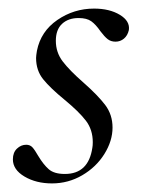

<svg xmlns="http://www.w3.org/2000/svg" viewBox="-20 -416 342 447"><path d="M10 -45Q10 -61 19.5 -70Q29 -79 41 -79Q50 -79 55.5 -73Q61 -67 69 -53Q81 -33 93.5 -22Q106 -11 131 -11Q186 -11 195 -72Q196 -77 196 -85Q196 -114 180 -135Q164 -156 130 -184Q97 -211 80.5 -231.5Q64 -252 64 -281Q64 -286 66 -298Q75 -343 113.5 -369.5Q152 -396 199 -396Q235 -396 259 -381.5Q283 -367 280 -346Q277 -333 268.5 -326Q260 -319 249 -319Q238 -319 230.5 -325Q223 -331 214 -343Q203 -359 192.5 -366.5Q182 -374 163 -374Q139 -374 124.5 -360.5Q110 -347 110 -321Q110 -294 126 -273Q142 -252 174 -224Q208 -194 225 -171.5Q242 -149 242 -119Q242 -88 223 -57.5Q204 -27 171.5 -8Q139 11 101 11Q64 11 37 -5Q10 -21 10 -45Z"/></svg>

Font: Cormorant Garamond
Style: Italic
Weight: 400
Italic angle: -10°
Designer: Christian Thalmann (Catharsis Fonts)
Foundry: Catharsis Fonts
Version: Version 4.000